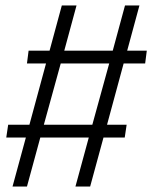

<svg xmlns="http://www.w3.org/2000/svg" viewBox="-20 -685 559 705"><path d="M434 -452 373 -227H445L438 -180H360L311 0H257L306 -180H128L79 0H26L75 -180H3L10 -227H88L149 -452H79L85 -499H162L207 -665H261L216 -499H394L439 -665H492L447 -499H519L513 -452ZM319 -227 381 -452H203L141 -227Z"/></svg>

Font: FiraGO Light
Style: Italic
Weight: 300
Italic angle: -8°
Designer: bBox Type GmbH
Foundry: bBox Type GmbH
Version: Version 1.001